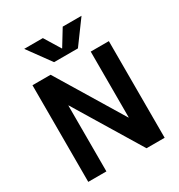

<svg xmlns="http://www.w3.org/2000/svg" viewBox="-219 -1110 1173 1256"><g transform="rotate(-30 367.5 -481.5)"><path d="M368 -842 442 -963H584L457 -790H277L151 -963H292L366 -842ZM79 0V-730H216L517 -233H519V-730H656V0H519L218 -497H216V0Z"/></g></svg>

Font: M PLUS 1p
Style: Bold
Weight: 700
Version: Version 1.062